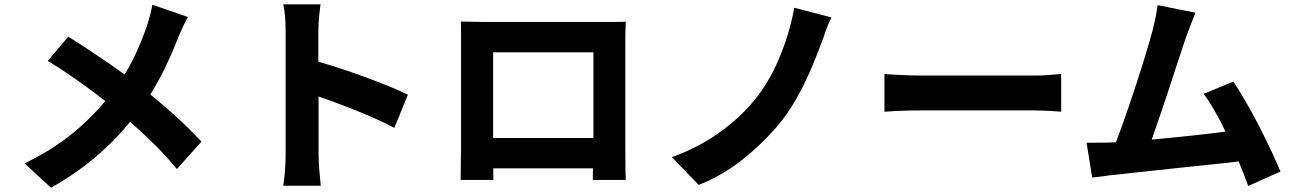

<svg xmlns="http://www.w3.org/2000/svg" viewBox="-20 -816 6010 892"><path d="M829 -690 808 -642Q727 -433 626 -301Q579 -241 523 -180Q389 -39 217 56L94 -57Q225 -120 324 -202Q423 -284 506 -392Q560 -464 596.5 -537Q633 -610 663 -697Q680 -749 688 -794L853 -737Q844 -721 829 -690ZM619 -424Q794 -289 916 -158L802 -31Q740 -105 672.5 -169.5Q605 -234 518 -306Q458 -357 373.5 -418.5Q289 -480 202 -533L297 -646Q374 -598 465.5 -535.5Q557 -473 619 -424Z M1307 -163V-264V-383V-503V-606V-671Q1307 -747 1296 -796H1469Q1468 -788 1463.5 -748.5Q1459 -709 1459 -671V-601V-497Q1459 -419 1460 -378V-261V-161V-98Q1460 -51 1470 47H1296Q1301 18 1304 -23.5Q1307 -65 1307 -98ZM1875 -376 1812 -222Q1734 -263 1628.5 -305Q1523 -347 1427 -379V-538Q1534 -510 1668 -461Q1802 -412 1875 -376Z M2231 -714H2457H2559H2655H2734H2785H2831Q2868 -714 2887 -715Q2885 -653 2885 -613V-414V-324V-238V-168V-124L2886 -14Q2887 1 2887 20H2734Q2734 -8 2736 -58L2737 -124V-328V-417V-496V-552V-573H2271V-417V-328V-241V-169V-124L2272 20H2120L2121 -69Q2122 -90 2122 -126V-325V-416V-501V-570V-613V-665Q2122 -701 2121 -716Q2201 -714 2231 -714ZM2791 -34H2195V-175H2791Z M3817 -675Q3805 -638 3796 -617Q3708 -374 3607 -249Q3533 -158 3435 -79Q3337 0 3226 43L3101 -86Q3220 -128 3317.5 -197Q3415 -266 3481 -346Q3550 -428 3599 -543.5Q3648 -659 3670 -780L3843 -735Q3827 -704 3817 -675Z M4119 -470Q4201 -465 4256 -465H4492H4582H4666H4738H4790Q4826 -465 4857 -468L4910 -472V-297L4857 -301Q4809 -303 4790 -303H4581H4491H4402H4321H4256Q4169 -303 4089 -297V-472Z M5489 -640 5454 -535Q5423 -439 5400 -370L5376 -299Q5327 -153 5308 -109L5144 -103Q5183 -197 5248 -392Q5310 -581 5334 -672Q5353 -748 5358 -792L5534 -757Q5507 -690 5489 -640ZM5929 -19 5779 48Q5737 -68 5680.5 -189.5Q5624 -311 5572 -380L5710 -437Q5770 -346 5829.5 -230Q5889 -114 5929 -19ZM5440 -178Q5630 -197 5741 -214L5773 -71Q5714 -62 5513 -42L5456 -36L5317 -21L5151 -3Q5132 -2 5106 3L5054 9L5028 -153H5062Q5120 -153 5143 -154Q5234 -157 5440 -178Z"/></svg>

Font: Merged Yaku Han JP ExtraBold
Style: Regular
Weight: 800
Designer: Ryoko NISHIZUKA 西塚涼子 (kana, bopomofo & ideographs); Paul D. Hunt (Latin, Greek & Cyrillic); Sandoll Communications 산돌커뮤니
Foundry: Adobe
Version: Version 2.004